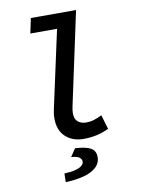

<svg xmlns="http://www.w3.org/2000/svg" viewBox="-100 -774 800 1075"><g transform="rotate(-10 300.0 -236.5)"><path d="M325 12Q264 12 224 -24.5Q184 -61 184 -131Q184 -144 186 -158Q188 -172 192 -189L286 -621H134L152 -706H409L296 -179Q294 -170 292.5 -160Q291 -150 291 -139Q291 -106 309.5 -91Q328 -76 357 -76Q380 -76 400.5 -82.5Q421 -89 446 -101L470 -20Q435 -3 399.5 4.5Q364 12 325 12ZM185 233 186 184Q245 181 271.5 168Q298 155 298 136Q298 121 284.5 111.5Q271 102 239 100L269 55Q317 58 342 67Q367 76 376 90.5Q385 105 385 124Q385 160 359 183.5Q333 207 288 219Q243 231 185 233Z"/></g></svg>

Font: Source Code Pro ExtraLight SemiBold
Style: Italic
Weight: 600
Italic angle: -11°
Monospace: yes
Version: Version 1.016;hotconv 1.0.116;makeotfexe 2.5.65601